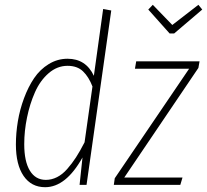

<svg xmlns="http://www.w3.org/2000/svg" viewBox="-20 -778 871 808"><path d="M814.9 -757.8 831.1 -737.8 712.9 -637.2H693.8L604 -737.8L623 -757.8L705.1 -672.9ZM414.1 -740.2 448.2 -733.9 344.2 0H314.9L327.1 -115.2Q257.3 9.8 169.9 9.8Q111.8 9.8 79.3 -37.6Q46.9 -85 46.9 -169.9Q46.9 -218.3 55.2 -267.8Q63.5 -317.4 81.1 -364.7Q98.6 -412.1 123.5 -449Q148.4 -485.8 185.1 -508.3Q221.7 -530.8 264.2 -530.8Q341.3 -530.8 375 -459ZM819.8 -520 814.9 -492.2 502.9 -30.8H748L738.8 0H459L462.9 -27.8L775.9 -488.8H547.9L553.2 -520ZM264.2 -501Q220.7 -501 184.8 -470Q148.9 -439 127.2 -389.9Q105.5 -340.8 93.8 -283.9Q82 -227.1 82 -170.9Q82 -98.6 105.7 -59.8Q129.4 -21 172.9 -21Q197.3 -21 220 -32.5Q242.7 -43.9 262.7 -66.7Q282.7 -89.4 299.8 -115.7Q316.9 -142.1 335.9 -179.2L369.1 -414.1Q353.5 -454.6 329.3 -477.8Q305.2 -501 264.2 -501Z"/></svg>

Font: Fira Sans Compressed UltraLight
Style: Italic
Weight: 200
Width: 3
Italic angle: -8°
Designer: Carrois Corporate & Edenspiekermann AG
Foundry: Carrois Corporate GbR & Edenspiekermann AG
Version: Version 4.203;PS 004.203;hotconv 1.0.88;makeotf.lib2.5.64775